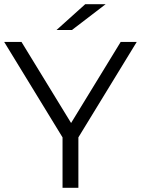

<svg xmlns="http://www.w3.org/2000/svg" viewBox="-20 -901 676 921"><path d="M356 -242 636 -700H559L321 -311L83 -700H0L280 -242V0H356ZM325 -757 487 -881H389L251 -757Z"/></svg>

Font: Montserrat-Alt1
Style: Regular
Weight: 400
Designer: Differentunic
Foundry: Differentunic
Version: Version 7.222